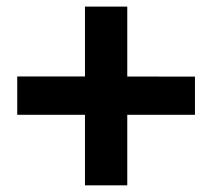

<svg xmlns="http://www.w3.org/2000/svg" viewBox="-20 -617 637 576"><path d="M31.7 -272.5H564.9V-387.2L31.7 -387.7ZM234.9 -61H361.8V-597.2H234.9Z"/></svg>

Font: Roboto Flex
Style: wght 600 wdth 140 opsz 13.0 GRAD 0.00 slnt 0.00 XTRA 468 XOPQ 96 YOPQ 79 YTLC 514 YTUC 712 YTAS 750 YTDE -203.00 YTFI 738
Weight: 600
Width: 8
Designer: Berlow after Robertson
Foundry: Google
Version: Version 3.100